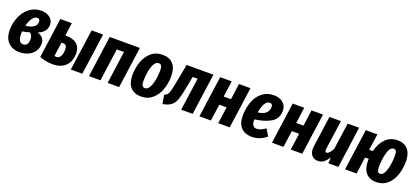

<svg xmlns="http://www.w3.org/2000/svg" viewBox="31 -1427 5028 2323"><g transform="rotate(20 2545.0 -265.5)"><path d="M457 -422Q457 -376 431.5 -341.5Q406 -307 349 -283Q391 -271 415.5 -243.5Q440 -216 440 -173Q440 -112 409 -69.5Q378 -27 328 -5.5Q278 16 224 16Q129 16 74.5 -39.5Q20 -95 20 -198Q20 -287 54 -367.5Q88 -448 152.5 -497.5Q217 -547 303 -547Q369 -547 413 -512.5Q457 -478 457 -422ZM180 -309Q320 -325 320 -409Q320 -428 311 -438.5Q302 -449 286 -449Q251 -449 223 -411Q195 -373 180 -309ZM166 -232 165 -204Q165 -88 230 -88Q295 -88 295 -178Q295 -227 259 -253Q215 -238 166 -232Z M873 -201Q873 -145 850.5 -95.5Q828 -46 777 -15Q726 16 647 16Q561 16 479 -16L550 -531H698L675 -365H680Q775 -365 824 -323Q873 -281 873 -201ZM953 -531H1101L1026 0H878ZM732 -203Q732 -235 720 -251Q708 -267 681 -267H661L636 -87Q649 -83 662 -83Q696 -83 714 -117.5Q732 -152 732 -203Z M1352 0 1410 -419H1318L1260 0H1112L1186 -531H1574L1500 0Z M1601 -191Q1601 -283 1630 -364.5Q1659 -446 1718 -497Q1777 -548 1863 -548Q1951 -548 1999.5 -494.5Q2048 -441 2048 -339Q2048 -247 2019 -166Q1990 -85 1931 -34Q1872 17 1786 17Q1698 17 1649.5 -36.5Q1601 -90 1601 -191ZM1899 -361Q1899 -401 1887.5 -418.5Q1876 -436 1853 -436Q1817 -436 1794 -392.5Q1771 -349 1761 -287.5Q1751 -226 1751 -170Q1751 -130 1762 -112Q1773 -94 1796 -94Q1832 -94 1855 -138Q1878 -182 1888.5 -244Q1899 -306 1899 -361Z M2447 0H2299L2358 -420H2294L2270 -291Q2247 -171 2229.5 -117Q2212 -63 2175 -31.5Q2138 0 2063 14L2044 -99Q2071 -110 2083.5 -125.5Q2096 -141 2106 -177.5Q2116 -214 2133 -303L2176 -531H2521Z M2776 0 2806 -214H2712L2682 0H2534L2608 -531H2756L2728 -325H2822L2850 -531H2998L2924 0Z M3460 -409Q3460 -306 3380 -257.5Q3300 -209 3171 -193V-179Q3171 -95 3236 -95Q3263 -95 3288 -106Q3313 -117 3347 -141L3399 -54Q3315 17 3211 17Q3124 17 3074 -34.5Q3024 -86 3024 -185Q3024 -283 3054 -365.5Q3084 -448 3145.5 -498Q3207 -548 3296 -548Q3372 -548 3416 -509Q3460 -470 3460 -409ZM3316 -404Q3316 -446 3279 -446Q3241 -446 3216.5 -400.5Q3192 -355 3180 -286Q3250 -293 3283 -325Q3316 -357 3316 -404Z M3710 0 3740 -214H3646L3616 0H3468L3542 -531H3690L3662 -325H3756L3784 -531H3932L3858 0Z M3957 -102Q3957 -119 3960 -137L4015 -531H4163L4110 -155Q4109 -150 4109 -141Q4109 -127 4114.5 -119.5Q4120 -112 4129 -112Q4160 -112 4201 -186L4250 -531H4397L4323 0H4194L4198 -75Q4169 -31 4138 -7Q4107 17 4062 17Q4014 17 3985.5 -15Q3957 -47 3957 -102Z M5069 -339Q5069 -245 5040.5 -163.5Q5012 -82 4954.5 -32.5Q4897 17 4813 17Q4729 17 4681.5 -36.5Q4634 -90 4634 -191Q4634 -208 4635 -217H4588L4557 0H4409L4483 -531H4632L4602 -322H4649Q4674 -424 4735 -486Q4796 -548 4890 -548Q4974 -548 5021.5 -494.5Q5069 -441 5069 -339ZM4920 -361Q4920 -401 4910 -418.5Q4900 -436 4879 -436Q4831 -436 4807.5 -351.5Q4784 -267 4784 -170Q4784 -130 4793.5 -112Q4803 -94 4824 -94Q4857 -94 4878.5 -137Q4900 -180 4910 -241.5Q4920 -303 4920 -361Z"/></g></svg>

Font: Fira Sans Extra Condensed
Style: Bold Italic
Weight: 700
Width: 3
Italic angle: -8°
Designer: Carrois Corporate & Edenspiekermann AG
Foundry: Carrois Corporate GbR & Edenspiekermann AG
Version: Version 4.203